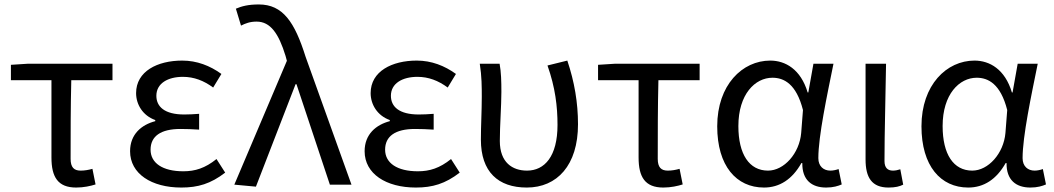

<svg xmlns="http://www.w3.org/2000/svg" viewBox="-20 -829 4731 862"><path d="M29 -538V-469H211V-122C211 -34 240 13 322 13C356 13 387 6 409 -1L395 -71C377 -66 360 -63 342 -63C312 -63 297 -78 297 -116C297 -226 297 -346 300 -469H485V-543H107Z M794 13C869 13 926 -4 991 -54L952 -115C901 -74 856 -60 803 -60C710 -60 656 -97 656 -157C656 -217 701 -250 790 -250C817 -250 843 -249 874 -247V-318C848 -316 828 -315 807 -315C719 -315 682 -350 682 -399C682 -455 734 -484 801 -484C851 -484 895 -467 937 -436L974 -497C923 -534 864 -557 798 -557C687 -557 591 -509 591 -411C591 -360 621 -310 677 -290V-285C616 -269 564 -227 564 -150C564 -49 660 13 794 13Z M1129 9 1307 -451H1311L1461 0H1558L1352 -574C1303 -730 1250 -809 1142 -809C1094 -809 1065 -801 1039 -790L1062 -714C1082 -724 1102 -732 1132 -732C1194 -732 1231 -679 1262 -578L1268 -556L1032 0Z M1847 13C1922 13 1979 -4 2044 -54L2005 -115C1954 -74 1909 -60 1856 -60C1763 -60 1709 -97 1709 -157C1709 -217 1754 -250 1843 -250C1870 -250 1896 -249 1927 -247V-318C1901 -316 1881 -315 1860 -315C1772 -315 1735 -350 1735 -399C1735 -455 1787 -484 1854 -484C1904 -484 1948 -467 1990 -436L2027 -497C1976 -534 1917 -557 1851 -557C1740 -557 1644 -509 1644 -411C1644 -360 1674 -310 1730 -290V-285C1669 -269 1617 -227 1617 -150C1617 -49 1713 13 1847 13Z M2345 13C2481 13 2575 -87 2575 -271C2575 -368 2559 -462 2527 -557L2438 -535C2473 -436 2483 -351 2483 -268C2483 -127 2425 -63 2346 -63C2281 -63 2224 -99 2224 -196C2224 -263 2231 -355 2231 -416C2231 -464 2230 -505 2223 -543H2134C2143 -486 2143 -438 2143 -394C2143 -330 2139 -266 2139 -202C2139 -58 2216 13 2345 13Z M2665 -538V-469H2847V-122C2847 -34 2876 13 2958 13C2992 13 3023 6 3045 -1L3031 -71C3013 -66 2996 -63 2978 -63C2948 -63 2933 -78 2933 -116C2933 -226 2933 -346 2936 -469H3121V-543H2743Z M3410 13C3480 13 3537 -24 3578 -97H3582C3581 -21 3624 13 3689 13C3721 13 3743 6 3759 -1L3745 -70C3734 -66 3720 -63 3708 -63C3678 -63 3654 -82 3654 -119C3654 -218 3693 -400 3722 -543H3632L3609 -414H3606C3575 -518 3506 -557 3438 -557C3313 -557 3200 -448 3200 -262C3200 -84 3286 13 3410 13ZM3428 -63C3344 -63 3295 -136 3295 -263C3295 -406 3370 -480 3448 -480C3499 -480 3555 -453 3585 -335L3577 -232C3569 -140 3500 -63 3428 -63Z M3969 13C4000 13 4019 8 4035 0L4022 -69C4010 -65 3999 -63 3989 -63C3966 -63 3951 -75 3951 -106C3951 -237 3956 -396 3958 -543H3866V-113C3866 -32 3894 13 3969 13Z M4327 13C4397 13 4454 -24 4495 -97H4499C4498 -21 4541 13 4606 13C4638 13 4660 6 4676 -1L4662 -70C4651 -66 4637 -63 4625 -63C4595 -63 4571 -82 4571 -119C4571 -218 4610 -400 4639 -543H4549L4526 -414H4523C4492 -518 4423 -557 4355 -557C4230 -557 4117 -448 4117 -262C4117 -84 4203 13 4327 13ZM4345 -63C4261 -63 4212 -136 4212 -263C4212 -406 4287 -480 4365 -480C4416 -480 4472 -453 4502 -335L4494 -232C4486 -140 4417 -63 4345 -63Z"/></svg>

Font: Noto Sans KR Regular
Style: Regular
Weight: 400
Designer: Ryoko NISHIZUKA  (kana & ideographs); Paul D. Hunt (Latin, Greek & Cyrillic); Wenlong ZHANG  (bopomofo); Sandoll Communi
Foundry: Adobe Systems Incorporated
Version: Version 1.004;PS 1.004;hotconv 1.0.82;makeotf.lib2.5.63406